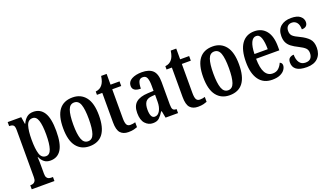

<svg xmlns="http://www.w3.org/2000/svg" viewBox="-74 -1247 3591 2066"><g transform="rotate(-20 1721.5 -213.5)"><path d="M12 232V186H20Q33 186 46.5 181Q60 176 69 161.5Q78 147 78 117V-421Q78 -466 63 -478Q48 -490 24 -490H16V-536H171L184 -455H188Q205 -495 234.5 -520.5Q264 -546 311 -546Q391 -546 433 -479.5Q475 -413 475 -268Q475 -123 433 -56Q391 11 309 11Q266 11 238.5 -11Q211 -33 194 -71H190Q192 -49 192.5 -20Q193 9 193 42V119Q193 149 202 163Q211 177 224.5 181.5Q238 186 251 186H272V232ZM280 -50Q323 -50 341.5 -106.5Q360 -163 360 -270Q360 -374 342 -429.5Q324 -485 281 -485Q229 -485 211 -427.5Q193 -370 193 -270Q193 -163 211 -106.5Q229 -50 280 -50Z M758 10Q663 10 608.5 -59Q554 -128 554 -269Q554 -410 606.5 -478.5Q659 -547 761 -547Q855 -547 909.5 -478.5Q964 -410 964 -269Q964 10 758 10ZM760 -46Q809 -46 828.5 -102.5Q848 -159 848 -269Q848 -379 828.5 -434.5Q809 -490 759 -490Q710 -490 690 -434.5Q670 -379 670 -269Q670 -159 690.5 -102.5Q711 -46 760 -46Z M1202 10Q1143 10 1111.5 -24.5Q1080 -59 1080 -146V-483H1019V-521Q1047 -524 1065.5 -535Q1084 -546 1096 -562Q1108 -577 1116.5 -598.5Q1125 -620 1131 -659H1194V-536H1297V-483H1194V-151Q1194 -101 1205.5 -78.5Q1217 -56 1247 -56Q1278 -56 1305 -65V-9Q1291 -3 1265 3.5Q1239 10 1202 10Z M1483 10Q1432 10 1395.5 -29.5Q1359 -69 1359 -151Q1359 -232 1404 -270Q1449 -308 1540 -312L1606 -315V-373Q1606 -430 1594 -461.5Q1582 -493 1546 -493Q1511 -493 1498.5 -463.5Q1486 -434 1486 -384Q1392 -384 1392 -449Q1392 -497 1438 -522Q1484 -547 1555 -547Q1637 -547 1678.5 -508Q1720 -469 1720 -375V-117Q1720 -76 1730.5 -61Q1741 -46 1769 -46H1772V0H1629L1614 -79H1607Q1581 -38 1556 -14Q1531 10 1483 10ZM1525 -49Q1562 -49 1584.5 -89.5Q1607 -130 1607 -191V-270L1569 -267Q1516 -263 1495.5 -233Q1475 -203 1475 -146Q1475 -101 1487 -75Q1499 -49 1525 -49Z M1999 10Q1940 10 1908.5 -24.5Q1877 -59 1877 -146V-483H1816V-521Q1844 -524 1862.5 -535Q1881 -546 1893 -562Q1905 -577 1913.5 -598.5Q1922 -620 1928 -659H1991V-536H2094V-483H1991V-151Q1991 -101 2002.5 -78.5Q2014 -56 2044 -56Q2075 -56 2102 -65V-9Q2088 -3 2062 3.5Q2036 10 1999 10Z M2362 10Q2267 10 2212.5 -59Q2158 -128 2158 -269Q2158 -410 2210.5 -478.5Q2263 -547 2365 -547Q2459 -547 2513.5 -478.5Q2568 -410 2568 -269Q2568 10 2362 10ZM2364 -46Q2413 -46 2432.5 -102.5Q2452 -159 2452 -269Q2452 -379 2432.5 -434.5Q2413 -490 2363 -490Q2314 -490 2294 -434.5Q2274 -379 2274 -269Q2274 -159 2294.5 -102.5Q2315 -46 2364 -46Z M2850 10Q2750 10 2698 -62Q2646 -134 2646 -264Q2646 -405 2697.5 -476Q2749 -547 2842 -547Q2928 -547 2977.5 -485.5Q3027 -424 3027 -305V-262H2761Q2762 -154 2791.5 -103Q2821 -52 2877 -52Q2919 -52 2945 -76.5Q2971 -101 2985 -135Q2996 -131 3003.5 -122Q3011 -113 3011 -97Q3011 -74 2994.5 -49Q2978 -24 2942.5 -7Q2907 10 2850 10ZM2914 -316Q2914 -396 2898 -444Q2882 -492 2844 -492Q2806 -492 2785 -446.5Q2764 -401 2762 -316Z M3246 10Q3165 10 3127 -18Q3089 -46 3089 -98Q3089 -135 3109.5 -150Q3130 -165 3156 -165Q3156 -108 3179.5 -74.5Q3203 -41 3248 -41Q3289 -41 3308 -63Q3327 -85 3327 -123Q3327 -158 3306 -179Q3285 -200 3235 -225Q3188 -248 3158 -271Q3128 -294 3113.5 -324Q3099 -354 3099 -398Q3099 -471 3144 -508.5Q3189 -546 3263 -546Q3334 -546 3367 -518Q3400 -490 3400 -452Q3400 -423 3383 -407Q3366 -391 3332 -391Q3332 -443 3310.5 -469.5Q3289 -496 3253 -496Q3222 -496 3204.5 -477Q3187 -458 3187 -425Q3187 -387 3208.5 -366.5Q3230 -346 3285 -321Q3348 -291 3382 -254.5Q3416 -218 3416 -151Q3416 -77 3372 -33.5Q3328 10 3246 10Z"/></g></svg>

Font: Noto Serif Thai ExtraCondensed SemiBold
Style: Regular
Weight: 600
Width: 2
Designer: Monotype Design Team
Foundry: Monotype Imaging Inc.
Version: Version 2.001; ttfautohint (v1.8.4.7-5d5b)